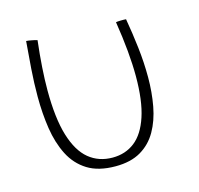

<svg xmlns="http://www.w3.org/2000/svg" viewBox="-86 -621 760 733"><g transform="rotate(-15 294.5 -255.0)"><path d="M427.5 -510.5Q430 -511 435.2 -511.5Q440.5 -512 446.5 -512Q452 -512 458.2 -512Q464.5 -512 467.5 -511.5Q477.5 -454.5 484.5 -394.5Q491.5 -334.5 491.5 -276.5Q491.5 -216.5 481.5 -162.8Q471.5 -109 448 -67.8Q424.5 -26.5 384.5 -3Q344.5 20.5 284.5 20.5Q217 20.5 174 -6.2Q131 -33 107.2 -79.8Q83.5 -126.5 74.2 -186.5Q65 -246.5 65 -313Q65 -367 69 -422.5Q73 -478 77.5 -530Q81.5 -530 87.8 -529Q94 -528 99 -527Q104.5 -526 110 -524.8Q115.5 -523.5 120.5 -522Q114 -466.5 110.8 -418Q107.5 -369.5 107.5 -327Q107.5 -216.5 128.5 -147.5Q149.5 -78.5 188.5 -46.5Q227.5 -14.5 282 -14.5Q333 -14.5 370 -43.5Q407 -72.5 427.2 -133.8Q447.5 -195 447.5 -292Q447.5 -338 442.5 -392.5Q437.5 -447 427.5 -510.5Z"/></g></svg>

Font: Grandstander Thin Thin
Style: Regular
Weight: 250
Version: Version 1.200